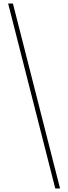

<svg xmlns="http://www.w3.org/2000/svg" viewBox="-20 -886 385 1084"><path d="M292 178H319L53 -866H26Z"/></svg>

Font: Noto Sans Malayalam UI Thin
Style: Regular
Weight: 100
Designer: Jelle Bosma - Monotype Design Team
Foundry: Monotype Imaging Inc.
Version: Version 2.104